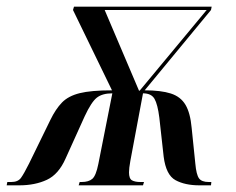

<svg xmlns="http://www.w3.org/2000/svg" viewBox="-71 -556 707 576"><path d="M-51 0 -49 -10H-37Q-17 -10 -8 -22.5Q1 -35 16 -65L80 -196Q96 -229 115 -248.5Q134 -268 168 -276.5Q202 -285 265 -285L148 -526L151 -536H564L562 -526L363 -285Q412 -285 441.5 -275.5Q471 -266 485.5 -241.5Q500 -217 504 -172L515 -65Q518 -32 526 -21Q534 -10 555 -10H563L562 0H527Q484 0 455.5 -15.5Q427 -31 420 -86L407 -203Q402 -243 392.5 -259.5Q383 -276 358 -276L320 -73Q318 -62 317 -53.5Q316 -45 316 -39Q316 -20 325 -15Q334 -10 350 -10H361L358 0H165L168 -10H174Q195 -10 206 -19.5Q217 -29 224 -64L266 -276Q236 -276 219.5 -263Q203 -250 183 -207L126 -81Q105 -33 69.5 -16.5Q34 0 -13 0ZM346 -284H348L549 -526H243Z"/></svg>

Font: Noto Serif Display ExtraCondensed SemiBold
Style: Italic
Weight: 600
Width: 2
Italic angle: -12°
Designer: Monotype Design Team
Foundry: Monotype Imaging Inc.
Version: Version 2.009